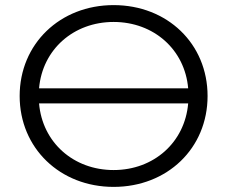

<svg xmlns="http://www.w3.org/2000/svg" viewBox="-20 -726 891 752"><path d="M425 -706C215 -706 57 -554 57 -350C57 -146 215 6 425 6C635 6 793 -145 793 -350C793 -555 635 -706 425 -706ZM425 -640C582 -640 704 -532 717 -380H133C146 -532 268 -640 425 -640ZM425 -60C268 -60 146 -168 133 -321H717C704 -168 582 -60 425 -60Z"/></svg>

Font: Montserrat Z
Style: Regular
Weight: 400
Designer: Julieta Ulanovsky
Foundry: Julieta Ulanovsky
Version: Version 8.000